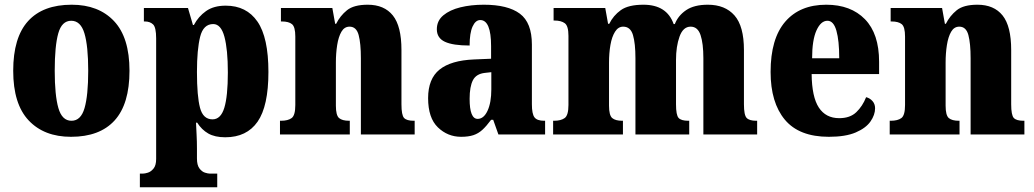

<svg xmlns="http://www.w3.org/2000/svg" viewBox="-20 -570 4384 814"><path d="M281 10Q167 10 101.5 -59.5Q36 -129 36 -270Q36 -411 99 -480.5Q162 -550 284 -550Q398 -550 463.5 -480.5Q529 -411 529 -270Q529 -129 466 -59.5Q403 10 281 10ZM283 -58Q323 -58 338.5 -112Q354 -166 354 -270Q354 -375 338 -428.5Q322 -482 282 -482Q242 -482 227 -428.5Q212 -375 212 -270Q212 -166 227.5 -112Q243 -58 283 -58Z M573 224V166H586Q594 166 607 162Q620 158 631 144.5Q642 131 642 104V-407Q642 -454 629 -466.5Q616 -479 594 -479H590V-536H777L798 -464H802Q821 -500 853.5 -523Q886 -546 937 -546Q1025 -546 1071.5 -478.5Q1118 -411 1118 -265Q1118 -120 1072 -54Q1026 12 935 12Q891 12 863 -4Q835 -20 816 -50H811Q812 -26 813.5 1.5Q815 29 815 60V102Q815 130 825.5 144Q836 158 849 162Q862 166 869 166H901V224ZM881 -64Q916 -64 931 -113Q946 -162 946 -263Q946 -360 931.5 -414Q917 -468 884 -468Q842 -468 828.5 -414Q815 -360 815 -265Q815 -162 828 -113Q841 -64 881 -64Z M1167 0V-58H1171Q1201 -58 1216.5 -69.5Q1232 -81 1232 -125V-415Q1232 -456 1218 -467.5Q1204 -479 1175 -479H1171V-536H1389L1401 -469H1405Q1422 -503 1451 -526.5Q1480 -550 1539 -550Q1609 -550 1645.5 -504.5Q1682 -459 1682 -358V-128Q1682 -82 1693 -70Q1704 -58 1734 -58H1738V0H1510V-323Q1510 -386 1500.5 -421.5Q1491 -457 1462 -457Q1440 -457 1427.5 -435.5Q1415 -414 1409.5 -379Q1404 -344 1404 -305V-122Q1404 -81 1417.5 -69.5Q1431 -58 1460 -58H1463V0Z M1935 10Q1878 10 1836.5 -30Q1795 -70 1795 -154Q1795 -236 1843.5 -275Q1892 -314 1990 -318L2062 -321V-374Q2062 -485 2016 -485Q1996 -485 1983.5 -457.5Q1971 -430 1971 -377Q1900 -377 1866 -393Q1832 -409 1832 -446Q1832 -482 1859.5 -505Q1887 -528 1932 -539Q1977 -550 2031 -550Q2133 -550 2184 -512Q2235 -474 2235 -381V-128Q2235 -87 2246 -72.5Q2257 -58 2287 -58H2291V0H2093L2071 -62H2062Q2042 -35 2025 -19.5Q2008 -4 1987 3Q1966 10 1935 10ZM2005 -66Q2031 -66 2047 -100.5Q2063 -135 2063 -191V-264L2036 -261Q1999 -257 1985 -230Q1971 -203 1971 -151Q1971 -66 2005 -66Z M2325 0V-58H2329Q2358 -58 2374 -69.5Q2390 -81 2390 -125V-418Q2390 -460 2374.5 -471.5Q2359 -483 2330 -483H2327V-536H2546L2558 -469H2563Q2580 -504 2612 -527Q2644 -550 2708 -550Q2807 -550 2836 -468H2841Q2855 -504 2889 -527Q2923 -550 2981 -550Q3054 -550 3094 -504.5Q3134 -459 3134 -358V-128Q3134 -82 3145.5 -70Q3157 -58 3186 -58H3190V0H2962V-323Q2962 -386 2950 -421.5Q2938 -457 2908 -457Q2876 -457 2861 -415Q2846 -373 2846 -316V-128Q2846 -82 2857 -70Q2868 -58 2898 -58H2902V0H2674V-323Q2674 -386 2663.5 -421.5Q2653 -457 2622 -457Q2601 -457 2587.5 -435.5Q2574 -414 2568 -379.5Q2562 -345 2562 -305V-122Q2562 -81 2575.5 -69.5Q2589 -58 2618 -58H2621V0Z M3494 10Q3368 10 3307.5 -62.5Q3247 -135 3247 -265Q3247 -406 3309 -478Q3371 -550 3483 -550Q3587 -550 3647 -488.5Q3707 -427 3707 -308V-256H3421Q3422 -159 3451.5 -114Q3481 -69 3538 -69Q3584 -69 3610.5 -94.5Q3637 -120 3652 -158Q3668 -154 3679 -141.5Q3690 -129 3690 -111Q3690 -83 3670.5 -55Q3651 -27 3608 -8.5Q3565 10 3494 10ZM3538 -323Q3538 -398 3526 -440Q3514 -482 3488 -482Q3460 -482 3441.5 -441Q3423 -400 3423 -323Z M3752 0V-58H3756Q3786 -58 3801.5 -69.5Q3817 -81 3817 -125V-415Q3817 -456 3803 -467.5Q3789 -479 3760 -479H3756V-536H3974L3986 -469H3990Q4007 -503 4036 -526.5Q4065 -550 4124 -550Q4194 -550 4230.5 -504.5Q4267 -459 4267 -358V-128Q4267 -82 4278 -70Q4289 -58 4319 -58H4323V0H4095V-323Q4095 -386 4085.5 -421.5Q4076 -457 4047 -457Q4025 -457 4012.5 -435.5Q4000 -414 3994.5 -379Q3989 -344 3989 -305V-122Q3989 -81 4002.5 -69.5Q4016 -58 4045 -58H4048V0Z"/></svg>

Font: Noto Serif Condensed Black
Style: Regular
Weight: 900
Width: 3
Designer: Monotype Design Team
Foundry: Monotype Imaging Inc.
Version: Version 2.015; ttfautohint (v1.8.4.7-5d5b)